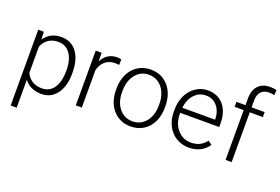

<svg xmlns="http://www.w3.org/2000/svg" viewBox="-121 -1149 2536 1741"><g transform="rotate(20 1147.0 -278.5)"><path d="M501 -258.8Q501 -135.3 446.3 -62.7Q391.6 9.8 299.8 9.8Q191.4 9.8 133.8 -66.4V203.1H75.7V-528.3H129.9L132.8 -453.6Q189.9 -538.1 298.3 -538.1Q393.1 -538.1 447 -466.3Q501 -394.5 501 -267.1ZM442.4 -269Q442.4 -370.1 400.9 -428.7Q359.4 -487.3 285.2 -487.3Q231.4 -487.3 192.9 -461.4Q154.3 -435.5 133.8 -386.2V-132.8Q154.8 -87.4 193.8 -63.5Q232.9 -39.6 286.1 -39.6Q359.9 -39.6 401.1 -98.4Q442.4 -157.2 442.4 -269Z M874.5 -478.5Q856 -481.9 835 -481.9Q780.3 -481.9 742.4 -451.4Q704.6 -420.9 688.5 -362.8V0H630.4V-528.3H687.5L688.5 -444.3Q734.9 -538.1 837.4 -538.1Q861.8 -538.1 876 -531.7Z M924.8 -272Q924.8 -348.1 954.3 -409.2Q983.9 -470.2 1037.8 -504.2Q1091.8 -538.1 1160.2 -538.1Q1265.6 -538.1 1331.1 -464.1Q1396.5 -390.1 1396.5 -268.1V-255.9Q1396.5 -179.2 1366.9 -117.9Q1337.4 -56.6 1283.7 -23.4Q1230 9.8 1161.1 9.8Q1056.2 9.8 990.5 -64.2Q924.8 -138.2 924.8 -260.3ZM983.4 -255.9Q983.4 -161.1 1032.5 -100.3Q1081.5 -39.6 1161.1 -39.6Q1240.2 -39.6 1289.3 -100.3Q1338.4 -161.1 1338.4 -260.7V-272Q1338.4 -332.5 1315.9 -382.8Q1293.5 -433.1 1252.9 -460.7Q1212.4 -488.3 1160.2 -488.3Q1082 -488.3 1032.7 -427Q983.4 -365.7 983.4 -266.6Z M1721.7 9.8Q1654.3 9.8 1599.9 -23.4Q1545.4 -56.6 1515.1 -116Q1484.9 -175.3 1484.9 -249V-270Q1484.9 -346.2 1514.4 -407.2Q1543.9 -468.3 1596.7 -503.2Q1649.4 -538.1 1710.9 -538.1Q1807.1 -538.1 1863.5 -472.4Q1919.9 -406.7 1919.9 -293V-260.3H1543V-249Q1543 -159.2 1594.5 -99.4Q1646 -39.6 1724.1 -39.6Q1771 -39.6 1806.9 -56.6Q1842.8 -73.7 1872.1 -111.3L1908.7 -83.5Q1844.2 9.8 1721.7 9.8ZM1710.9 -488.3Q1645 -488.3 1599.9 -439.9Q1554.7 -391.6 1544.9 -310.1H1861.8V-316.4Q1859.4 -392.6 1818.4 -440.4Q1777.3 -488.3 1710.9 -488.3Z M2075.7 0V-480.5H1988.3V-528.3H2075.7V-592.3Q2075.7 -673.3 2116.9 -716.8Q2158.2 -760.3 2231.9 -760.3Q2265.1 -760.3 2293.9 -752L2289.6 -703.1Q2265.1 -709 2236.3 -709Q2188 -709 2161.1 -679Q2134.3 -648.9 2134.3 -593.8V-528.3H2260.3V-480.5H2134.3V0Z"/></g></svg>

Font: SteelSelectRoboto
Style: Regular
Weight: 300
Designer: Google
Version: Version 2.137; 2017